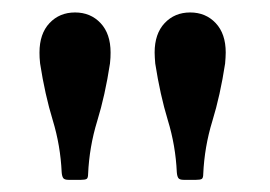

<svg xmlns="http://www.w3.org/2000/svg" viewBox="-20 -780 444 316"><path d="M161 -675.5Q153 -623 140 -580.8Q127 -538.5 125 -493.5Q125 -487 122.5 -485.5Q120 -484 113 -484H93Q86 -484 84 -487Q82 -490 81.5 -496.5Q79.5 -540.5 66.8 -582.2Q54 -624 46 -675.5Q45.5 -681 45.2 -685Q45 -689 45 -693.5Q45 -724.5 61.5 -742Q78 -759.5 103.5 -759.5Q129 -759.5 145.5 -742Q162 -724.5 162 -693.5Q162 -689 161.8 -685Q161.5 -681 161 -675.5ZM350.5 -675.5Q342.5 -623 329.5 -580.8Q316.5 -538.5 314.5 -493.5Q314.5 -487 312 -485.5Q309.5 -484 302.5 -484H282.5Q275.5 -484 273.5 -487Q271.5 -490 271 -496.5Q269 -540.5 256.2 -582.2Q243.5 -624 235.5 -675.5Q235 -681 234.8 -685Q234.5 -689 234.5 -693.5Q234.5 -724.5 251 -742Q267.5 -759.5 293 -759.5Q318.5 -759.5 335 -742Q351.5 -724.5 351.5 -693.5Q351.5 -689 351.2 -685Q351 -681 350.5 -675.5Z"/></svg>

Font: Besley* Condensed Medium
Style: Regular
Weight: 500
Width: 3
Designer: Owen Earl
Foundry: indestructible type*
Version: Version 3.000; ttfautohint (v1.8.3)